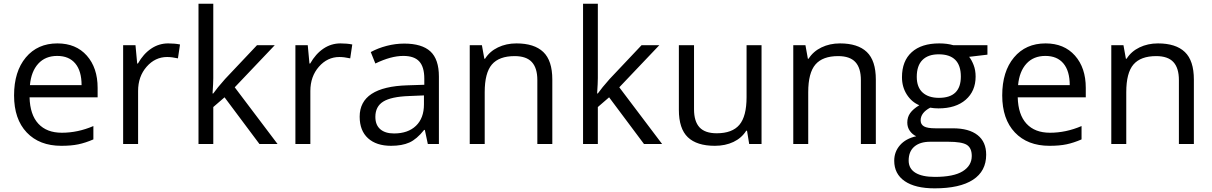

<svg xmlns="http://www.w3.org/2000/svg" viewBox="-20 -780 6567 1040"><path d="M312 9.8Q193.4 9.8 124.8 -62.5Q56.2 -134.8 56.2 -263.2Q56.2 -392.6 119.9 -468.8Q183.6 -544.9 291 -544.9Q391.6 -544.9 450.2 -478.8Q508.8 -412.6 508.8 -304.2V-252.9H140.1Q142.6 -158.7 187.7 -109.9Q232.9 -61 314.9 -61Q401.4 -61 485.8 -97.2V-24.9Q442.9 -6.3 404.5 1.7Q366.2 9.8 312 9.8ZM290 -477.1Q225.6 -477.1 187.3 -435.1Q148.9 -393.1 142.1 -318.8H421.9Q421.9 -395.5 387.7 -436.3Q353.5 -477.1 290 -477.1Z M891.1 -544.9Q926.8 -544.9 955.1 -539.1L943.8 -463.9Q910.6 -471.2 885.3 -471.2Q820.3 -471.2 774.2 -418.5Q728 -365.7 728 -287.1V0H647V-535.2H713.9L723.1 -436H727.1Q756.8 -488.3 798.8 -516.6Q840.8 -544.9 891.1 -544.9Z M1135.3 -273.9Q1156.2 -303.7 1199.2 -352.1L1372.1 -535.2H1468.3L1251.5 -307.1L1483.4 0H1385.3L1196.3 -252.9L1135.3 -200.2V0H1055.2V-759.8H1135.3V-356.9Q1135.3 -330.1 1131.3 -273.9Z M1824.2 -544.9Q1859.9 -544.9 1888.2 -539.1L1877 -463.9Q1843.8 -471.2 1818.4 -471.2Q1753.4 -471.2 1707.3 -418.5Q1661.1 -365.7 1661.1 -287.1V0H1580.1V-535.2H1647L1656.2 -436H1660.2Q1689.9 -488.3 1731.9 -516.6Q1773.9 -544.9 1824.2 -544.9Z M2297.4 0 2281.2 -76.2H2277.3Q2237.3 -25.9 2197.5 -8.1Q2157.7 9.8 2098.1 9.8Q2018.6 9.8 1973.4 -31.2Q1928.2 -72.3 1928.2 -147.9Q1928.2 -310.1 2187.5 -317.9L2278.3 -320.8V-354Q2278.3 -417 2251.2 -447Q2224.1 -477.1 2164.6 -477.1Q2097.7 -477.1 2013.2 -436L1988.3 -498Q2027.8 -519.5 2075 -531.7Q2122.1 -543.9 2169.4 -543.9Q2265.1 -543.9 2311.3 -501.5Q2357.4 -459 2357.4 -365.2V0ZM2114.3 -57.1Q2189.9 -57.1 2233.2 -98.6Q2276.4 -140.1 2276.4 -214.8V-263.2L2195.3 -259.8Q2098.6 -256.3 2055.9 -229.7Q2013.2 -203.1 2013.2 -147Q2013.2 -103 2039.8 -80.1Q2066.4 -57.1 2114.3 -57.1Z M2890.6 0V-346.2Q2890.6 -411.6 2860.8 -443.8Q2831.1 -476.1 2767.6 -476.1Q2683.6 -476.1 2644.5 -430.7Q2605.5 -385.3 2605.5 -280.8V0H2524.4V-535.2H2590.3L2603.5 -461.9H2607.4Q2632.3 -501.5 2677.2 -523.2Q2722.2 -544.9 2777.3 -544.9Q2874 -544.9 2922.9 -498.3Q2971.7 -451.7 2971.7 -349.1V0Z M3218.3 -273.9Q3239.3 -303.7 3282.2 -352.1L3455.1 -535.2H3551.3L3334.5 -307.1L3566.4 0H3468.3L3279.3 -252.9L3218.3 -200.2V0H3138.2V-759.8H3218.3V-356.9Q3218.3 -330.1 3214.4 -273.9Z M3739.3 -535.2V-188Q3739.3 -122.6 3769 -90.3Q3798.8 -58.1 3862.3 -58.1Q3946.3 -58.1 3985.1 -104Q4023.9 -149.9 4023.9 -253.9V-535.2H4105V0H4038.1L4026.4 -71.8H4022Q3997.1 -32.2 3952.9 -11.2Q3908.7 9.8 3852.1 9.8Q3754.4 9.8 3705.8 -36.6Q3657.2 -83 3657.2 -185.1V-535.2Z M4643.1 0V-346.2Q4643.1 -411.6 4613.3 -443.8Q4583.5 -476.1 4520 -476.1Q4436 -476.1 4397 -430.7Q4357.9 -385.3 4357.9 -280.8V0H4276.9V-535.2H4342.8L4356 -461.9H4359.9Q4384.8 -501.5 4429.7 -523.2Q4474.6 -544.9 4529.8 -544.9Q4626.5 -544.9 4675.3 -498.3Q4724.1 -451.7 4724.1 -349.1V0Z M5328.6 -535.2V-483.9L5229.5 -472.2Q5243.2 -455.1 5253.9 -427.5Q5264.6 -399.9 5264.6 -365.2Q5264.6 -286.6 5210.9 -239.7Q5157.2 -192.9 5063.5 -192.9Q5039.6 -192.9 5018.6 -196.8Q4966.8 -169.4 4966.8 -127.9Q4966.8 -106 4984.9 -95.5Q5002.9 -85 5046.9 -85H5141.6Q5228.5 -85 5275.1 -48.3Q5321.8 -11.7 5321.8 58.1Q5321.8 147 5250.5 193.6Q5179.2 240.2 5042.5 240.2Q4937.5 240.2 4880.6 201.2Q4823.7 162.1 4823.7 90.8Q4823.7 42 4855 6.3Q4886.2 -29.3 4942.9 -42Q4922.4 -51.3 4908.4 -70.8Q4894.5 -90.3 4894.5 -116.2Q4894.5 -145.5 4910.2 -167.5Q4925.8 -189.5 4959.5 -210Q4918 -227.1 4891.8 -268.1Q4865.7 -309.1 4865.7 -361.8Q4865.7 -449.7 4918.5 -497.3Q4971.2 -544.9 5067.9 -544.9Q5109.9 -544.9 5143.6 -535.2ZM4901.9 89.8Q4901.9 133.3 4938.5 155.8Q4975.1 178.2 5043.5 178.2Q5145.5 178.2 5194.6 147.7Q5243.7 117.2 5243.7 64.9Q5243.7 21.5 5216.8 4.6Q5189.9 -12.2 5115.7 -12.2H5018.6Q4963.4 -12.2 4932.6 14.2Q4901.9 40.5 4901.9 89.8ZM4945.8 -363.8Q4945.8 -307.6 4977.5 -278.8Q5009.3 -250 5065.9 -250Q5184.6 -250 5184.6 -365.2Q5184.6 -485.8 5064.5 -485.8Q5007.3 -485.8 4976.6 -455.1Q4945.8 -424.3 4945.8 -363.8Z M5664.6 9.8Q5545.9 9.8 5477.3 -62.5Q5408.7 -134.8 5408.7 -263.2Q5408.7 -392.6 5472.4 -468.8Q5536.1 -544.9 5643.6 -544.9Q5744.1 -544.9 5802.7 -478.8Q5861.3 -412.6 5861.3 -304.2V-252.9H5492.7Q5495.1 -158.7 5540.3 -109.9Q5585.4 -61 5667.5 -61Q5753.9 -61 5838.4 -97.2V-24.9Q5795.4 -6.3 5757.1 1.7Q5718.8 9.8 5664.6 9.8ZM5642.6 -477.1Q5578.1 -477.1 5539.8 -435.1Q5501.5 -393.1 5494.6 -318.8H5774.4Q5774.4 -395.5 5740.2 -436.3Q5706.1 -477.1 5642.6 -477.1Z M6365.7 0V-346.2Q6365.7 -411.6 6335.9 -443.8Q6306.2 -476.1 6242.7 -476.1Q6158.7 -476.1 6119.6 -430.7Q6080.6 -385.3 6080.6 -280.8V0H5999.5V-535.2H6065.4L6078.6 -461.9H6082.5Q6107.4 -501.5 6152.3 -523.2Q6197.3 -544.9 6252.4 -544.9Q6349.1 -544.9 6397.9 -498.3Q6446.8 -451.7 6446.8 -349.1V0Z"/></svg>

Font: Sahel FD
Style: FD
Weight: 400
Foundry: Saber Rastikerdar (saber.rastikerdar@gmail.com)
Version: Version 3.3.1